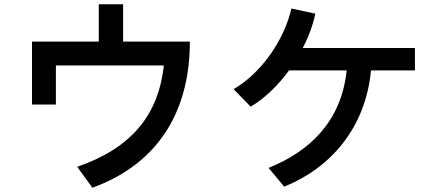

<svg xmlns="http://www.w3.org/2000/svg" viewBox="-20 -820 2040 900"><path d="M130 -625V-330H242V-513H748C723 -282 597 -126 342 -38L413 60C732 -56 870 -310 870 -625H557V-800H443V-625Z M1075 -402 1155 -320C1220 -358 1283 -419 1335 -490H1605C1580 -248 1428 -109 1239 -33L1312 55C1531 -33 1694 -222 1719 -490H1925V-595H1399C1427 -648 1447 -703 1458 -756L1346 -780C1312 -631 1203 -476 1075 -402Z"/></svg>

Font: KT Kiyosuna Sans Bold
Style: Regular
Weight: 700
Designer: [Zen Kaku Gothic] Yoshimichi Ohira
Version: Version 1.010;Glyphs 3.1.2 (3151)